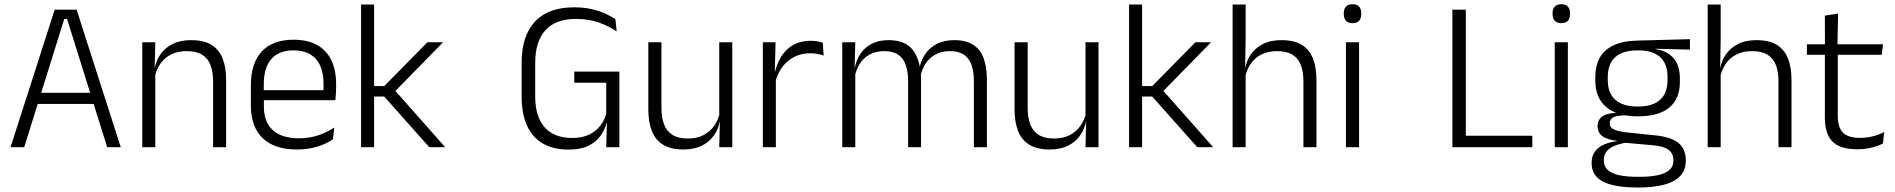

<svg xmlns="http://www.w3.org/2000/svg" viewBox="-20 -684 8802 892"><path d="M29 0 234 -639H336L541 0H478L291.5 -596H278.5L92.5 0ZM138.5 -201V-253H431V-201Z M970 0V-306Q970 -349.5 958.2 -381Q946.5 -412.5 919.5 -429.5Q892.5 -446.5 847 -446.5Q805 -446.5 774 -430.5Q743 -414.5 724 -386.5Q705 -358.5 698 -322.5L685.5 -367.5H699Q705.5 -403.5 726.2 -432.8Q747 -462 782.2 -479.8Q817.5 -497.5 868 -497.5Q927 -497.5 962.5 -475.5Q998 -453.5 1014.2 -412.2Q1030.5 -371 1030.5 -312V0ZM641 0V-487.5H701.5L698.5 -367L701.5 -364V0Z M1360 10.5Q1254.5 10.5 1200 -42.5Q1145.5 -95.5 1145.5 -193.5V-288.5Q1145.5 -390.5 1196.2 -445Q1247 -499.5 1344 -499.5Q1409 -499.5 1453 -475Q1497 -450.5 1519.2 -404.5Q1541.5 -358.5 1541.5 -294V-276.5Q1541.5 -262 1540.5 -247.5Q1539.5 -233 1538 -218.5H1482Q1483 -240.5 1483 -260.2Q1483 -280 1483 -296.5Q1483 -345.5 1467.2 -379.8Q1451.5 -414 1420.8 -432Q1390 -450 1344 -450Q1275.5 -450 1240.5 -409.8Q1205.5 -369.5 1205.5 -293.5V-246L1206 -238V-187.5Q1206 -154 1215.8 -127Q1225.5 -100 1245.8 -80.8Q1266 -61.5 1296.8 -51.5Q1327.5 -41.5 1368.5 -41.5Q1416 -41.5 1456.8 -54.8Q1497.5 -68 1533 -91.5L1527 -37Q1496 -15.5 1453.5 -2.5Q1411 10.5 1360 10.5ZM1177 -218.5V-265H1524.5V-218.5Z M1974.5 0 1765 -235.5H1710V-284H1765L1965.5 -487.5H2038.5L1809 -253.5V-270.5L2048.5 0ZM1657.5 0V-663H1718V0Z M2621.5 11Q2550 11 2501.2 -17.8Q2452.5 -46.5 2428 -101.2Q2403.5 -156 2403.5 -234.5V-393.5Q2403.5 -517 2465.2 -583.5Q2527 -650 2646.5 -650Q2691.5 -650 2727.8 -641.8Q2764 -633.5 2791.8 -621Q2819.5 -608.5 2839 -595L2845 -538Q2811.5 -561 2764.8 -578.5Q2718 -596 2656 -596Q2561 -596 2513.8 -543.5Q2466.5 -491 2466.5 -392.5V-235Q2466.5 -143 2510 -93Q2553.5 -43 2639.5 -43Q2684 -43 2716 -58.2Q2748 -73.5 2768 -99Q2788 -124.5 2796.5 -155.5V-323L2808 -299.5H2648V-351.5H2857.5V-111L2797.5 -112Q2789.5 -80 2769 -51.8Q2748.5 -23.5 2712.5 -6.2Q2676.5 11 2621.5 11ZM2800 -132H2857.5V0H2796.5Z M3053 -487.5V-181.5Q3053 -138.5 3064.8 -106.8Q3076.5 -75 3103.5 -57.8Q3130.5 -40.5 3176 -40.5Q3218.5 -40.5 3249.2 -56.8Q3280 -73 3299.2 -101.2Q3318.5 -129.5 3325 -164.5L3337.5 -120H3324Q3317.5 -84.5 3296.8 -54.8Q3276 -25 3240.8 -7.2Q3205.5 10.5 3155 10.5Q3096.5 10.5 3060.8 -11.5Q3025 -33.5 3008.5 -75Q2992 -116.5 2992 -175.5V-487.5ZM3382 -487.5V0H3321.5L3324.5 -120.5L3321.5 -123.5V-487.5Z M3581 -301.5 3565.5 -348 3580.5 -350Q3596.5 -417 3638.5 -455.8Q3680.5 -494.5 3747 -494.5Q3764.5 -494.5 3778.5 -491.8Q3792.5 -489 3802.5 -485L3806.5 -426Q3794 -430.5 3778 -433.5Q3762 -436.5 3743 -436.5Q3686 -436.5 3643 -402.2Q3600 -368 3581 -301.5ZM3524 0V-487.5H3583L3579.5 -341L3584.5 -336V0Z M4504.5 0V-307Q4504.5 -350.5 4493.8 -381.8Q4483 -413 4458.5 -429.8Q4434 -446.5 4392.5 -446.5Q4354.5 -446.5 4325.8 -430.8Q4297 -415 4279.5 -387.5Q4262 -360 4255.5 -325.5L4244 -371H4252.5Q4259 -404.5 4278.8 -433.2Q4298.5 -462 4332 -479.8Q4365.5 -497.5 4413.5 -497.5Q4468 -497.5 4501.5 -475.8Q4535 -454 4550 -412.8Q4565 -371.5 4565 -313.5V0ZM3893 0V-487.5H3953.5L3950.5 -366.5L3953.5 -363.5V0ZM4199 0V-307Q4199 -350 4188.2 -381.5Q4177.5 -413 4153 -429.8Q4128.5 -446.5 4087.5 -446.5Q4048.5 -446.5 4019.8 -430.5Q3991 -414.5 3973.8 -386.5Q3956.5 -358.5 3950 -322.5L3936.5 -367.5H3951Q3957.5 -403.5 3976.5 -432.8Q3995.5 -462 4028.5 -479.8Q4061.5 -497.5 4108 -497.5Q4175.5 -497.5 4210.8 -463Q4246 -428.5 4255.5 -360.5Q4257.5 -350 4258.2 -338.8Q4259 -327.5 4259 -316V0Z M4754.5 -487.5V-181.5Q4754.5 -138.5 4766.2 -106.8Q4778 -75 4805 -57.8Q4832 -40.5 4877.5 -40.5Q4920 -40.5 4950.8 -56.8Q4981.5 -73 5000.8 -101.2Q5020 -129.5 5026.5 -164.5L5039 -120H5025.5Q5019 -84.5 4998.2 -54.8Q4977.5 -25 4942.2 -7.2Q4907 10.5 4856.5 10.5Q4798 10.5 4762.2 -11.5Q4726.5 -33.5 4710 -75Q4693.5 -116.5 4693.5 -175.5V-487.5ZM5083.5 -487.5V0H5023L5026 -120.5L5023 -123.5V-487.5Z M5542.5 0 5333 -235.5H5278V-284H5333L5533.5 -487.5H5606.5L5377 -253.5V-270.5L5616.5 0ZM5225.5 0V-663H5286V0Z M6035.5 0V-306Q6035.5 -349.5 6023.8 -381Q6012 -412.5 5985 -429.5Q5958 -446.5 5912.5 -446.5Q5870.5 -446.5 5839.5 -430.5Q5808.5 -414.5 5789.8 -386.5Q5771 -358.5 5764 -323L5748.5 -367.5H5765Q5771.5 -403.5 5792.2 -432.8Q5813 -462 5848 -479.8Q5883 -497.5 5933.5 -497.5Q5992.5 -497.5 6028 -475.5Q6063.5 -453.5 6079.8 -412.2Q6096 -371 6096 -312V0ZM5706.5 0V-663H5767V-501L5764.5 -361L5767 -356V0Z M6233 0V-487.5H6294V0ZM6263.5 -576.5Q6243.5 -576.5 6233.2 -587.5Q6223 -598.5 6223 -619V-622.5Q6223 -642.5 6233.2 -653.5Q6243.5 -664.5 6263.5 -664.5Q6284 -664.5 6294 -653.5Q6304 -642.5 6304 -622.5V-619Q6304 -598.5 6294 -587.5Q6284 -576.5 6263.5 -576.5Z M6790 0H6727.5V-639H6790ZM6760 -53.5H7099V0H6760Z M7203 0V-487.5H7264V0ZM7233.5 -576.5Q7213.5 -576.5 7203.2 -587.5Q7193 -598.5 7193 -619V-622.5Q7193 -642.5 7203.2 -653.5Q7213.5 -664.5 7233.5 -664.5Q7254 -664.5 7264 -653.5Q7274 -642.5 7274 -622.5V-619Q7274 -598.5 7264 -587.5Q7254 -576.5 7233.5 -576.5Z M7590 -143.5Q7494 -143.5 7442.8 -186.2Q7391.5 -229 7391.5 -310V-327Q7391.5 -377 7411.2 -414Q7431 -451 7474.5 -472.5Q7518 -494 7588.5 -495.5L7831 -502V-453.5L7671 -457.5V-456Q7711.5 -449.5 7736.5 -431Q7761.5 -412.5 7773 -384.5Q7784.5 -356.5 7784.5 -320.5V-303.5Q7784.5 -225 7735.2 -184.2Q7686 -143.5 7590 -143.5ZM7587 137.5H7597.5Q7645.5 137.5 7680.5 130.2Q7715.5 123 7735 106.5Q7754.5 90 7754.5 62.5V61Q7754.5 29.5 7732 12.2Q7709.5 -5 7655.5 -9.5L7520.5 -21.5L7541.5 -22Q7509 -17.5 7484.2 -8Q7459.5 1.5 7445.2 18Q7431 34.5 7431 59.5V60.5Q7431 89.5 7450.5 106.5Q7470 123.5 7505 130.5Q7540 137.5 7587 137.5ZM7583.5 187Q7520 187 7473 176Q7426 165 7400.2 140.2Q7374.5 115.5 7374.5 73.5V71.5Q7374.5 40 7390.2 19.2Q7406 -1.5 7433 -13Q7460 -24.5 7492 -28L7491.5 -29.5Q7445 -35.5 7423.5 -52.2Q7402 -69 7402 -97V-97.5Q7402 -116 7410.8 -129.5Q7419.5 -143 7438 -150.5Q7456.5 -158 7486 -159.5V-168.5L7566.5 -147L7528.5 -148Q7489 -147.5 7473.8 -138.2Q7458.5 -129 7458.5 -111.5V-111Q7458.5 -92 7479 -82.2Q7499.5 -72.5 7550 -67.5L7667.5 -55.5Q7743.5 -48 7777.8 -19.8Q7812 8.5 7812 61V63Q7812 107 7785.5 134.2Q7759 161.5 7710.5 174.2Q7662 187 7596.5 187ZM7589.5 -189Q7635 -189 7665.5 -202.8Q7696 -216.5 7711.5 -244Q7727 -271.5 7727 -311V-328.5Q7727 -367.5 7711.8 -394.8Q7696.5 -422 7666.8 -436Q7637 -450 7592 -450H7588.5Q7539 -450 7508.2 -434.8Q7477.5 -419.5 7463.5 -392Q7449.5 -364.5 7449.5 -328V-311.5Q7449.5 -271.5 7465 -244.2Q7480.5 -217 7511.5 -203Q7542.5 -189 7589.5 -189Z M8242.5 0V-306Q8242.5 -349.5 8230.8 -381Q8219 -412.5 8192 -429.5Q8165 -446.5 8119.5 -446.5Q8077.5 -446.5 8046.5 -430.5Q8015.5 -414.5 7996.8 -386.5Q7978 -358.5 7971 -323L7955.5 -367.5H7972Q7978.5 -403.5 7999.2 -432.8Q8020 -462 8055 -479.8Q8090 -497.5 8140.5 -497.5Q8199.5 -497.5 8235 -475.5Q8270.5 -453.5 8286.8 -412.2Q8303 -371 8303 -312V0ZM7913.5 0V-663H7974V-501L7971.5 -361L7974 -356V0Z M8608.5 9.5Q8555 9.5 8521.8 -6.5Q8488.5 -22.5 8473.2 -55.5Q8458 -88.5 8458 -137.5V-455.5H8518V-144.5Q8518 -93 8541.8 -68.2Q8565.5 -43.5 8622 -43.5Q8652 -43.5 8680.2 -50.5Q8708.5 -57.5 8733.5 -70.5L8728 -17.5Q8704.5 -5 8673 2.2Q8641.5 9.5 8608.5 9.5ZM8374.5 -429.5V-478.5H8728L8722.5 -429.5ZM8458.5 -471.5 8458 -611.5 8519.5 -621 8516.5 -471.5Z"/></svg>

Font: Anek Gurmukhi Light
Style: Regular
Weight: 300
Designer: Sarang Kulkarni (Gurmukhi), Yesha Goshar (Latin)
Foundry: Ek Type
Version: Version 1.003